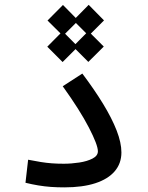

<svg xmlns="http://www.w3.org/2000/svg" viewBox="-20 -791 626 813"><path d="M252.4 2.4Q222.7 2.4 195.6 0.5Q168.5 -1.5 142.1 -5.9Q115.7 -10.3 87.9 -17.1L99.1 -114.7Q128.4 -108.9 152.6 -105Q176.8 -101.1 200 -99.4Q223.1 -97.7 250 -97.7Q282.2 -97.7 315.7 -102.8Q349.1 -107.9 371.8 -119.6Q394.5 -131.3 394.5 -150.4Q394.5 -177.2 356.2 -251.2Q317.9 -325.2 245.6 -425.8L328.6 -479.5Q379.4 -412.1 416.5 -351.3Q453.6 -290.5 473.9 -238.5Q494.1 -186.5 494.1 -145.5Q494.1 -99.1 465.8 -65.9Q437.5 -32.7 383.5 -15.1Q329.6 2.4 252.4 2.4ZM246.6 -639.2 181.2 -704.1 246.6 -770 311.5 -704.1ZM245.1 -528.3 180.2 -593.3 245.1 -658.7 310.1 -593.3ZM355.5 -639.6 290.5 -704.6 355.5 -770.5 420.4 -704.6ZM354 -528.8 289.1 -593.8 354 -659.2 419.4 -593.8Z"/></svg>

Font: Cascadia Code
Style: Regular
Weight: 400
Monospace: yes
Designer: Aaron Bell
Foundry: Saja Typeworks
Version: Version 2106.017